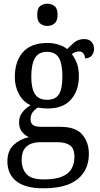

<svg xmlns="http://www.w3.org/2000/svg" viewBox="-20 -778 538 1037"><path d="M214 239Q116 239 68 200.5Q20 162 20 94Q20 35 55 3.5Q90 -28 136 -37Q116 -46 99.5 -65Q83 -84 83 -117Q83 -147 99 -169Q115 -191 145 -210Q105 -228 82.5 -269.5Q60 -311 60 -361Q60 -447 104 -496.5Q148 -546 237 -546Q270 -546 299 -536Q328 -526 343 -513Q356 -527 379 -547Q402 -567 434 -567Q461 -567 474.5 -551.5Q488 -536 488 -515Q488 -494 476 -478.5Q464 -463 439 -463Q439 -476 431.5 -488Q424 -500 407 -500Q395 -500 386 -496Q377 -492 368 -486Q384 -465 395 -437Q406 -409 406 -365Q406 -290 364 -241Q322 -192 237 -192Q225 -192 210 -193.5Q195 -195 185 -197Q169 -188 157 -172.5Q145 -157 145 -134Q145 -114 157.5 -103.5Q170 -93 204 -93H306Q389 -93 424.5 -51Q460 -9 460 53Q460 139 400 189Q340 239 214 239ZM234 -239Q280 -239 298.5 -269Q317 -299 317 -365Q317 -433 298 -465.5Q279 -498 233 -498Q189 -498 169 -464.5Q149 -431 149 -364Q149 -300 169 -269.5Q189 -239 234 -239ZM216 191Q281 191 317 175Q353 159 367.5 131.5Q382 104 382 69Q382 24 358 7Q334 -10 289 -10H197Q172 -10 149 -2Q126 6 111.5 27Q97 48 97 87Q97 132 122.5 161.5Q148 191 216 191ZM236 -638Q212 -638 196.5 -651.5Q181 -665 181 -698Q181 -732 196.5 -745Q212 -758 236 -758Q258 -758 274.5 -745Q291 -732 291 -698Q291 -665 274.5 -651.5Q258 -638 236 -638Z"/></svg>

Font: Noto Serif SemiCondensed
Style: Regular
Weight: 400
Width: 4
Designer: Monotype Design Team
Foundry: Monotype Imaging Inc.
Version: Version 2.013